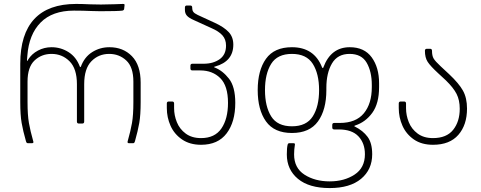

<svg xmlns="http://www.w3.org/2000/svg" viewBox="-20 -728 2444 976"><path d="M391 -389Q409 -438 448.5 -463Q488 -488 536 -488Q606 -488 650.5 -442.5Q695 -397 695 -308V-209Q695 -143 688 -103Q681 -63 666 -10Q664 -4 662 -2Q660 0 656 0H636Q626 0 629 -10Q644 -63 651 -103Q658 -143 658 -209V-313Q658 -387 622 -420.5Q586 -454 535 -454Q481 -454 444.5 -416.5Q408 -379 408 -300V-110Q408 -100 398 -100H381Q371 -100 371 -110V-300Q371 -379 333.5 -416.5Q296 -454 242 -454Q191 -454 155.5 -420.5Q120 -387 120 -313V-209Q120 -143 127 -103Q134 -63 149 -10L150 -6Q150 0 142 0H123Q118 0 116 -2Q114 -4 112 -10Q97 -63 90 -103Q83 -143 83 -209V-404Q83 -555 154.5 -631.5Q226 -708 367 -708Q397 -708 439 -706L493 -705Q527 -705 563 -706.5Q599 -708 605 -708Q610 -708 612 -706.5Q614 -705 613 -700L611 -682Q610 -676 602 -674Q579 -671 490 -671L445 -672Q403 -674 356 -674Q246 -674 186.5 -613.5Q127 -553 119 -445Q116 -418 118 -418Q120 -418 123 -425Q141 -454 173 -471Q205 -488 242 -488Q289 -488 328.5 -463Q368 -438 386 -389Q389 -385 391 -389Z M828 -179V-202Q828 -212 838 -212H855Q865 -212 865 -202V-178Q865 -142 879 -107Q893 -72 924 -49Q955 -26 1002 -26Q1072 -26 1105.5 -75Q1139 -124 1139 -205Q1139 -292 1099.5 -331Q1060 -370 998 -370H958Q948 -370 948 -380V-394Q948 -404 958 -404H1015Q1064 -404 1096.5 -427Q1129 -450 1129 -496Q1129 -528 1110.5 -548.5Q1092 -569 1055 -585L965 -626Q940 -637 930 -648.5Q920 -660 920 -677V-690Q920 -700 930 -700H947Q957 -700 957 -690V-687Q957 -676 962.5 -668Q968 -660 985 -652L1074 -611Q1119 -590 1142.5 -565Q1166 -540 1166 -501Q1166 -416 1074 -390Q1064 -388 1071 -385Q1112 -369 1144 -328Q1176 -287 1176 -205Q1176 -108 1132 -50Q1088 8 1002 8Q945 8 905.5 -19Q866 -46 847 -88.5Q828 -131 828 -179Z M1438 57Q1438 24 1442 8Q1444 0 1450 0H1472Q1481 0 1479 8Q1475 32 1475 57Q1475 126 1528 160Q1581 194 1656 194Q1730 194 1782.5 159.5Q1835 125 1835 56Q1835 0 1802 -35Q1769 -70 1702 -70H1679Q1669 -70 1669 -80V-93Q1669 -103 1679 -103H1707Q1789 -103 1829.5 -152Q1870 -201 1870 -285V-296Q1870 -364 1844 -409Q1818 -454 1757 -454Q1696 -454 1667.5 -405.5Q1639 -357 1639 -281V-270Q1639 -170 1596.5 -111Q1554 -52 1464 -52Q1374 -52 1332 -111Q1290 -170 1290 -270Q1290 -370 1332 -429Q1374 -488 1464 -488Q1577 -488 1617 -386Q1619 -382 1621 -382Q1623 -382 1624 -386Q1662 -488 1758 -488Q1832 -488 1869.5 -436.5Q1907 -385 1907 -305V-285Q1907 -202 1872.5 -154.5Q1838 -107 1785 -90Q1777 -87 1785 -84Q1825 -64 1848.5 -32.5Q1872 -1 1872 56Q1872 134 1815.5 181Q1759 228 1656 228Q1551 228 1494.5 181Q1438 134 1438 57ZM1464 -86Q1538 -86 1570 -136.5Q1602 -187 1602 -270Q1602 -353 1570 -403.5Q1538 -454 1464 -454Q1390 -454 1358.5 -403.5Q1327 -353 1327 -270Q1327 -187 1358.5 -136.5Q1390 -86 1464 -86Z M2007 -179V-202Q2007 -212 2017 -212H2034Q2044 -212 2044 -202V-178Q2044 -142 2058 -107Q2072 -72 2103 -49Q2134 -26 2181 -26Q2250 -26 2283.5 -68Q2317 -110 2317 -175Q2317 -219 2301 -250.5Q2285 -282 2247 -319L2207 -356Q2168 -392 2154 -413.5Q2140 -435 2140 -470Q2140 -480 2150 -480H2166Q2176 -480 2176 -470Q2176 -445 2184 -431Q2192 -417 2220 -391L2263 -351Q2313 -304 2333.5 -267Q2354 -230 2354 -176Q2354 -93 2310 -42.5Q2266 8 2181 8Q2123 8 2084 -19Q2045 -46 2026 -88.5Q2007 -131 2007 -179Z"/></svg>

Font: Barlow GEO Extra Light
Style: Regular
Weight: 200
Designer: Jeremy Tribby
Foundry: Tribby Type
Version: Version 1.408